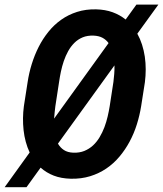

<svg xmlns="http://www.w3.org/2000/svg" viewBox="-60 -761 703 828"><path d="M548.8 -303.7Q542.5 -264.2 530.3 -225.1Q518.1 -186 499.3 -150.9Q480.5 -115.7 455.3 -85.7Q430.2 -55.7 398.4 -34.2Q366.7 -12.7 328.6 -1Q290.5 10.7 245.6 9.8Q203.6 8.8 171.6 -3.7Q139.6 -16.1 115.2 -38.1L54.2 46.4H-40L67.9 -103.5Q47.4 -147.5 41.7 -199.5Q36.1 -251.5 43 -303.2L59.1 -406.7Q64.9 -445.8 76.9 -484.6Q88.9 -523.4 106.7 -558.6Q124.5 -593.8 148.9 -624Q173.3 -654.3 204.1 -676Q234.9 -697.8 272.5 -709.7Q310.1 -721.7 354.5 -720.7Q394 -719.7 425.5 -708.3Q457 -696.8 481.9 -676.8L528.3 -741.2H623L532.2 -615.7Q544.4 -593.8 552.5 -568.6Q560.5 -543.5 564.5 -516.6Q568.4 -489.7 568.4 -461.9Q568.4 -434.1 564.9 -406.7ZM429.2 -408.2Q431.2 -423.8 432.6 -441.9Q434.1 -460 433.6 -479L189.9 -141.6Q199.7 -124.5 215.6 -114Q231.4 -103.5 256.3 -102.5Q282.7 -101.6 303.7 -110.1Q324.7 -118.7 341.1 -133.8Q357.4 -148.9 369.6 -169.4Q381.8 -189.9 390.4 -212.6Q398.9 -235.4 404.3 -258.8Q409.7 -282.2 413.1 -303.2ZM178.7 -302.7Q177.2 -291 175.8 -277.6Q174.3 -264.2 173.3 -249.5L408.2 -575.2Q397.9 -589.4 382.3 -597.9Q366.7 -606.4 343.8 -607.4Q316.9 -608.4 296.4 -599.9Q275.9 -591.3 260.5 -575.9Q245.1 -560.5 233.9 -540.3Q222.7 -520 215.1 -497.6Q207.5 -475.1 202.6 -451.9Q197.8 -428.7 194.8 -407.7Z"/></svg>

Font: Roboto Mono
Style: Bold Italic
Weight: 700
Designer: Google
Version: Version 2.000985; 2015; ttfautohint (v1.3)